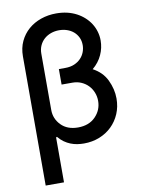

<svg xmlns="http://www.w3.org/2000/svg" viewBox="-100 -805 799 1078"><g transform="rotate(-10 299.0 -266.0)"><path d="M296.5 -737.2Q329.9 -737.2 358.7 -730.5Q387.4 -723.7 412.3 -710.6Q437.1 -697.4 456.5 -679.5Q475.9 -661.6 489.2 -640.3Q502.5 -619 509.6 -594.6Q516.7 -570.3 516.7 -544.4Q516.7 -523.8 512.3 -503.2Q507.8 -482.6 498.9 -463.1Q490.1 -443.5 476.4 -425.8Q462.7 -408 444.6 -393.1Q471.2 -378.9 490.8 -359.4Q510.3 -339.8 522.7 -314.3Q547.9 -261.7 547.9 -208.5Q547.9 -161.2 530.9 -121.3Q513.8 -81.3 483.8 -52.2Q453.8 -23.1 413 -6.9Q372.2 9.2 324.6 9.2Q305.4 9.2 286.2 6.2Q267 3.2 248.8 -4.1Q230.5 -11.4 213.2 -23.6Q196 -35.9 181.1 -54L175.8 -51.5V204.5H71.4V-532Q71.4 -579.5 89.3 -617.5Q107.2 -655.5 138 -682.2Q168.7 -708.8 209.5 -723Q250.4 -737.2 296.5 -737.2ZM210.9 -121.8Q246.4 -85.2 307.5 -85.2Q370.4 -85.2 407.3 -123.2Q443.9 -160.9 443.9 -212.7Q443.9 -238.3 434.8 -261Q425.8 -283.7 409.3 -301Q392.8 -318.2 370 -328.3Q347.3 -338.4 319.6 -338.4H257.8V-426.8H294.7Q324.2 -426.8 346.4 -436.4Q368.6 -446 383.3 -461.5Q398.1 -476.9 405.5 -496.4Q413 -516 413 -536.2Q413 -560.7 403.6 -580.3Q394.2 -599.8 378.2 -613.5Q362.2 -627.1 341.1 -634.2Q320 -641.3 296.5 -641.3Q271.7 -641.3 249.8 -633.5Q228 -625.7 211.5 -611.2Q195 -596.6 185.4 -575.8Q175.8 -555 175.8 -529.1V-207.7Q175.8 -158 210.9 -121.8Z"/></g></svg>

Font: Inter P Medium
Style: Regular
Weight: 500
Designer: Rasmus Andersson
Foundry: rsms
Version: Version 3.018;git-588b23468